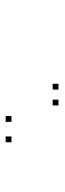

<svg xmlns="http://www.w3.org/2000/svg" viewBox="199 -1047 222 660"><g transform="rotate(-90 310.0 -717.0)"><path d="M241 -788.5V-808.5H221V-788.5ZM171 -788.5V-808.5H151V-788.5ZM297.5 -627V-647H277.5V-627ZM352 -627V-647H332V-627Z"/></g></svg>

Font: Monaspace Neon Dots Var
Style: Regular
Weight: 400
Designer: Riley Cran and the Lettermatic Team
Version: Version 1.100 (Monaspace Neon Dots)